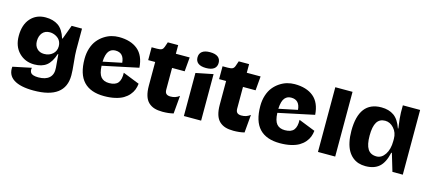

<svg xmlns="http://www.w3.org/2000/svg" viewBox="-65 -1378 4789 2149"><g transform="rotate(15 2329.5 -303.0)"><path d="M44.9 -389.2Q44.9 -518.6 110.8 -592.3Q176.8 -666 284.2 -666Q372.1 -666 430.9 -625.7Q489.7 -585.4 521 -485.8H526.9L587.9 -649.9H708V-400.9Q708 -352.1 718 -259.8Q728 -167.5 728 -113.8Q728 160.2 361.8 160.2Q208 160.2 131.6 110.6Q55.2 61 64.9 -36.1L279.8 -81.1Q274.9 -64.5 277.3 -49.1Q279.8 -33.7 288.1 -22Q296.4 -10.3 318.8 -3.2Q341.3 3.9 376 3.9Q460 3.9 502.7 -35.4Q545.4 -74.7 539.1 -150.9L525.9 -304.2L520 -305.2Q488.3 -207 434.8 -165.5Q381.3 -124 293.9 -124Q187 -124 116 -195.8Q44.9 -267.6 44.9 -389.2ZM255.9 -384.8Q255.9 -331.5 287.1 -298.8Q318.4 -266.1 370.1 -266.1Q429.2 -266.1 468.5 -300.8Q507.8 -335.4 507.8 -391.1V-392.1Q507.8 -418.5 498.5 -440.2Q489.3 -461.9 474.9 -475.8Q460.4 -489.7 442.1 -499.3Q423.8 -508.8 406.2 -512.9Q388.7 -517.1 372.1 -517.1Q316.9 -517.1 286.4 -480.5Q255.9 -443.8 255.9 -384.8Z M822.8 -331.1Q822.8 -397.9 841.3 -454.6Q859.9 -511.2 890.9 -549.6Q921.9 -587.9 962.4 -614.7Q1002.9 -641.6 1045.9 -653.8Q1088.9 -666 1132.8 -666Q1271 -666 1351.6 -599.4Q1432.1 -532.7 1441.9 -393.1L1026.9 -305.2Q1030.3 -214.8 1062.5 -177Q1094.7 -139.2 1157.7 -139.2Q1230 -139.2 1260.3 -177Q1290.5 -214.8 1287.6 -293.9L1479.5 -217.8Q1475.6 -180.2 1462.9 -147.5Q1450.2 -114.7 1424.1 -84.2Q1397.9 -53.7 1360.6 -31.7Q1323.2 -9.8 1266.8 3.2Q1210.4 16.1 1140.6 16.1Q983.4 16.1 903.1 -68.8Q822.8 -153.8 822.8 -331.1ZM1134.8 -509.8Q1112.3 -509.8 1094.7 -502.7Q1077.1 -495.6 1061.8 -478.8Q1046.4 -461.9 1037.1 -429.9Q1027.8 -397.9 1025.9 -352.1L1241.7 -397Q1232.4 -509.8 1134.8 -509.8Z M1795.4 -234.9Q1795.4 -200.7 1811.8 -186.3Q1828.1 -171.9 1859.4 -171.9Q1889.6 -171.9 1913.3 -179.7Q1937 -187.5 1962.4 -206.1L1944.3 2Q1887.7 16.1 1817.4 16.1Q1763.2 16.1 1723.6 3.9Q1684.1 -8.3 1654.5 -36.1Q1625 -64 1610.4 -111.3Q1595.7 -158.7 1595.7 -226.1V-501H1514.6V-649.9H1576.7Q1615.2 -649.9 1631.3 -659.4Q1647.5 -668.9 1655.3 -691.9L1675.3 -750H1795.4V-649.9H1955.6L1941.4 -485.8H1795.4Z M2161.6 -583Q2101.6 -583 2070.6 -606.4Q2039.6 -629.9 2039.6 -673.8Q2039.6 -718.8 2070.6 -742.4Q2101.6 -766.1 2161.6 -766.1Q2222.7 -766.1 2253.7 -742.4Q2284.7 -718.8 2284.7 -673.8Q2284.7 -629.9 2253.7 -606.4Q2222.7 -583 2161.6 -583ZM2262.2 0H2062.5V-499L2262.2 -539.1Z M2617.2 -234.9Q2617.2 -200.7 2633.5 -186.3Q2649.9 -171.9 2681.2 -171.9Q2711.4 -171.9 2735.1 -179.7Q2758.8 -187.5 2784.2 -206.1L2766.1 2Q2709.5 16.1 2639.2 16.1Q2585 16.1 2545.4 3.9Q2505.9 -8.3 2476.3 -36.1Q2446.8 -64 2432.1 -111.3Q2417.5 -158.7 2417.5 -226.1V-501H2336.4V-649.9H2398.4Q2437 -649.9 2453.1 -659.4Q2469.2 -668.9 2477.1 -691.9L2497.1 -750H2617.2V-649.9H2777.3L2763.2 -485.8H2617.2Z M2859.4 -331.1Q2859.4 -397.9 2877.9 -454.6Q2896.5 -511.2 2927.5 -549.6Q2958.5 -587.9 2999 -614.7Q3039.6 -641.6 3082.5 -653.8Q3125.5 -666 3169.4 -666Q3307.6 -666 3388.2 -599.4Q3468.8 -532.7 3478.5 -393.1L3063.5 -305.2Q3066.9 -214.8 3099.1 -177Q3131.3 -139.2 3194.3 -139.2Q3266.6 -139.2 3296.9 -177Q3327.1 -214.8 3324.2 -293.9L3516.1 -217.8Q3512.2 -180.2 3499.5 -147.5Q3486.8 -114.7 3460.7 -84.2Q3434.6 -53.7 3397.2 -31.7Q3359.9 -9.8 3303.5 3.2Q3247.1 16.1 3177.2 16.1Q3020 16.1 2939.7 -68.8Q2859.4 -153.8 2859.4 -331.1ZM3171.4 -509.8Q3148.9 -509.8 3131.3 -502.7Q3113.8 -495.6 3098.4 -478.8Q3083 -461.9 3073.7 -429.9Q3064.5 -397.9 3062.5 -352.1L3278.3 -397Q3269 -509.8 3171.4 -509.8Z M3815.9 0H3616.2V-750H3815.9Z M3916 -326.2Q3916 -666 4174.8 -666Q4261.7 -666 4320.1 -625Q4378.4 -584 4412.1 -485.8H4417Q4398.9 -615.2 4398.9 -666V-750H4599.1V0H4479L4418 -204.1H4411.1Q4385.3 -85.9 4326.9 -34.9Q4268.6 16.1 4168.9 16.1Q4125 16.1 4087.4 4.2Q4049.8 -7.8 4017.8 -34.4Q3985.8 -61 3963.4 -100.6Q3940.9 -140.1 3928.5 -197.5Q3916 -254.9 3916 -326.2ZM4127 -327.1Q4127 -221.7 4159.2 -171.4Q4191.4 -121.1 4260.7 -121.1Q4319.8 -121.1 4359.4 -180.9Q4398.9 -240.7 4398.9 -335.9V-361.8Q4398.9 -433.6 4355 -482.9Q4311 -532.2 4253.9 -532.2Q4189 -532.2 4158 -481.9Q4127 -431.6 4127 -327.1Z"/></g></svg>

Font: Mayenne Sans Regular
Style: Regular
Weight: 600
Width: 6
Designer: Jérémy Landes — Studio Triple
Foundry: Jérémy Landes — Studio Triple
Version: Version 1.001;hotconv 1.0.109;makeotfexe 2.5.65596